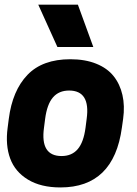

<svg xmlns="http://www.w3.org/2000/svg" viewBox="-20 -800 596 833"><path d="M146 -779.8H317.9L384.8 -596.2H229ZM247.1 -123Q291.5 -123 317.1 -152.8Q342.8 -182.6 351.1 -246.1L356 -284.2Q373 -407.2 279.8 -407.2Q235.4 -407.2 209.7 -377.4Q184.1 -347.7 175.8 -284.2L170.9 -246.1Q153.8 -123 247.1 -123ZM242.2 13.2Q157.2 13.2 101.3 -20.8Q45.4 -54.7 24.2 -112.3Q2.9 -169.9 13.2 -246.1L18.1 -284.2Q33.7 -406.7 98.9 -474.9Q164.1 -543 285.2 -543Q349.1 -543 397.2 -523.7Q445.3 -504.4 472.9 -469.7Q500.5 -435.1 511.2 -387.9Q522 -340.8 514.2 -284.2L508.8 -246.1Q473.6 13.2 242.2 13.2Z"/></svg>

Font: Cooper Hewitt
Style: Bold Italic
Weight: 712
Designer: Village Type and Design LLC
Foundry: Cooper Hewitt Smithsonian Design Museum
Version: 1.000